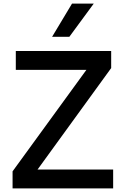

<svg xmlns="http://www.w3.org/2000/svg" viewBox="-20 -1049 693 1069"><path d="M50 -95 461 -660H68V-765H599V-670L189 -105H610V0H50ZM381 -1029H502L366 -844H270Z"/></svg>

Font: Application Medium
Style: Regular
Weight: 500
Designer: Wei Huang
Foundry: Wei Huang
Version: Version 0.012